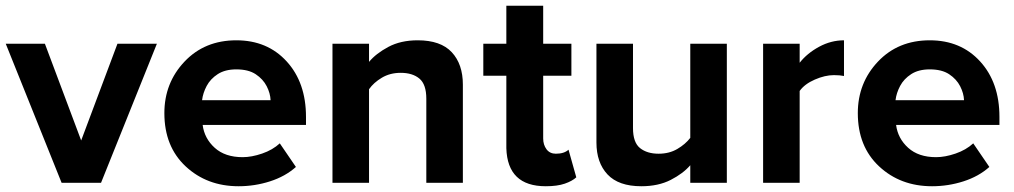

<svg xmlns="http://www.w3.org/2000/svg" viewBox="-26 -635 3521 667"><path d="M325 0H188L-6 -483H130L256 -147L382 -483H519Z M803 12Q693 12 619 -57Q545 -126 545 -242Q545 -347 615 -421Q685 -495 795 -495Q903 -495 970 -421.5Q1037 -348 1037 -229V-201H678Q684 -154 720 -121.5Q756 -89 817 -89Q848 -89 884.5 -101.5Q921 -114 946 -137L1002 -55Q965 -22 912 -5Q859 12 803 12ZM914 -287Q913 -311 900.5 -335.5Q888 -360 862.5 -377Q837 -394 795 -394Q756 -394 730.5 -377.5Q705 -361 692 -336.5Q679 -312 676 -287Z M1582 0H1455V-292Q1455 -342 1431 -362Q1407 -382 1366 -382Q1329 -382 1300.5 -365Q1272 -348 1256 -325V0H1129V-483H1256V-420Q1280 -449 1323 -472Q1366 -495 1425 -495Q1505 -495 1543.5 -453.5Q1582 -412 1582 -341Z M1870 12Q1737 12 1733 -120V-372H1653V-483H1733V-615H1861V-483H1959V-372H1861V-154Q1861 -132 1872.5 -116.5Q1884 -101 1905 -101Q1934 -101 1949 -115L1976 -19Q1962 -6 1936 3Q1910 12 1870 12Z M2499 0H2372V-61Q2347 -32 2304 -10Q2261 12 2202 12Q2123 12 2084.5 -29Q2046 -70 2046 -140V-483H2173V-190Q2173 -140 2197.5 -120.5Q2222 -101 2262 -101Q2299 -101 2327 -117.5Q2355 -134 2372 -156V-483H2499Z M2752 0H2625V-483H2752V-417Q2778 -450 2819.5 -472.5Q2861 -495 2906 -495V-371Q2892 -374 2871 -374Q2840 -374 2804.5 -358.5Q2769 -343 2752 -319Z M3212 12Q3102 12 3028 -57Q2954 -126 2954 -242Q2954 -347 3024 -421Q3094 -495 3204 -495Q3312 -495 3379 -421.5Q3446 -348 3446 -229V-201H3087Q3093 -154 3129 -121.5Q3165 -89 3226 -89Q3257 -89 3293.5 -101.5Q3330 -114 3355 -137L3411 -55Q3374 -22 3321 -5Q3268 12 3212 12ZM3323 -287Q3322 -311 3309.5 -335.5Q3297 -360 3271.5 -377Q3246 -394 3204 -394Q3165 -394 3139.5 -377.5Q3114 -361 3101 -336.5Q3088 -312 3085 -287Z"/></svg>

Font: UN Bangla
Style: Bold
Weight: 700
Designer: Desinged by Rajon, Unicode developed by Rashed (IMGN)
Version: Version 2.001;March 19, 2023;FontCreator 14.0.0.2901 64-bit